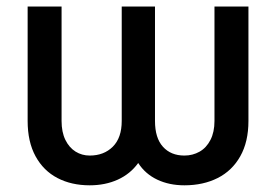

<svg xmlns="http://www.w3.org/2000/svg" viewBox="-20 -550 833 580"><path d="M63.5 -530.3H166V-184.6Q166 -150.9 177.5 -127.4Q189 -104 208.3 -92Q227.5 -80.1 251 -80.1Q293.9 -80.1 320.8 -106.9Q347.7 -133.8 347.7 -184.6V-530.3H448.2V-184.6Q448.2 -133.3 472.2 -106.7Q496.1 -80.1 537.1 -80.1Q562 -80.1 582.8 -91.8Q603.5 -103.5 615.7 -127.2Q627.9 -150.9 627.9 -184.6V-530.3H730.5V-184.6Q730.5 -121.6 705.8 -77.9Q681.2 -34.2 637.5 -12.2Q593.8 9.8 537.1 9.8Q491.2 9.8 455.1 -7.3Q418.9 -24.4 397.5 -57.6Q373.5 -24.4 335.7 -7.3Q297.9 9.8 251 9.8Q195.8 9.8 153.6 -12.2Q111.3 -34.2 87.4 -77.9Q63.5 -121.6 63.5 -184.6Z"/></svg>

Font: Pretendard JP Medium
Style: Regular
Weight: 500
Designer: Base glyphs from Inter by Rasmus Andersson; Hangeul glyphs from Noto Sans CJK(Source Han Sans) by Jang Soo-young and Kan
Foundry: Kil Hyung-jin
Version: Version 1.309